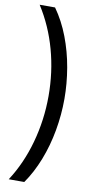

<svg xmlns="http://www.w3.org/2000/svg" viewBox="-111 -894 548 1131"><g transform="rotate(10 162.5 -329.0)"><path d="M270 -330Q270 -235 253 -140Q236 -45 202.5 40.5Q169 126 122 193H29Q100 84 137.5 -51.5Q175 -187 175 -330Q175 -473 138.5 -605.5Q102 -738 30 -851H122Q172 -781 205 -694.5Q238 -608 254 -514.5Q270 -421 270 -330Z"/></g></svg>

Font: Noto Sans Tamil UI Condensed Medium
Style: Regular
Weight: 500
Width: 3
Designer: Jelle Bosma - Monotype Design Team
Foundry: Monotype Imaging Inc.
Version: Version 2.004; ttfautohint (v1.8.4.7-5d5b)